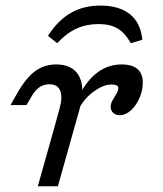

<svg xmlns="http://www.w3.org/2000/svg" viewBox="-20 -651 570 671"><path d="M170.2 -206.5 188.7 -273.4Q199.2 -312.1 190.3 -334.3Q181.5 -356.5 152.4 -356.5Q131.5 -356.5 116.5 -345.2Q101.6 -333.9 89.5 -312.9L72.6 -283.9H16.9L36.3 -318.5Q58.1 -357.3 79 -380.6Q100 -404 123.8 -414.9Q147.6 -425.8 175.8 -425.8Q214.5 -425.8 237.5 -407.7Q260.5 -389.5 266.1 -354.4Q271.8 -319.4 258.1 -269.4L240.3 -206.5ZM112.1 0 170.2 -206.5H240.3L182.3 0ZM398.4 -248.4Q384.7 -248.4 375.8 -256.5Q366.9 -264.5 366.9 -277.4Q366.9 -289.5 373.8 -301.2Q380.6 -312.9 387.1 -323.8Q393.5 -334.7 393.5 -343.5Q393.5 -355.6 369.4 -355.6Q341.9 -355.6 309.3 -332.3Q276.6 -308.9 258.1 -275L259.7 -321.8Q285.5 -372.6 322.6 -399.2Q359.7 -425.8 404.8 -425.8Q441.9 -425.8 460.5 -409.7Q479 -393.5 479 -362.9Q479 -334.7 467.3 -308.1Q455.6 -281.5 437.1 -264.9Q418.5 -248.4 398.4 -248.4ZM330.6 -631.5Q396.8 -631.5 434.3 -601.2Q471.8 -571 477.4 -512.1L437.1 -500Q416.9 -536.3 390.7 -551.6Q364.5 -566.9 324.2 -566.9Q282.3 -566.9 247.6 -551.2Q212.9 -535.5 179.8 -500L147.6 -525.8Q182.3 -579.8 227 -605.6Q271.8 -631.5 330.6 -631.5Z"/></svg>

Font: Playfair 5pt SemiExpanded Light
Style: Italic
Weight: 300
Width: 6
Italic angle: -15.6°
Designer: Claus Eggers Sørensen
Foundry: Claus Eggers Sørensen
Version: Version 2.203